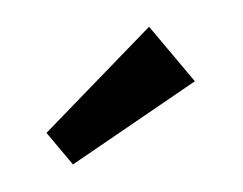

<svg xmlns="http://www.w3.org/2000/svg" viewBox="-30 -782 341 269"><g transform="rotate(5 140.5 -647.0)"><path d="M80.8 -546 40 -586.8 170.2 -747.5 240.8 -677Z"/></g></svg>

Font: Marine Company Thin
Style: Regular
Weight: 100
Designer: Rodrigo Fuenzalida
Foundry: fragTYPE
Version: Version 1.000